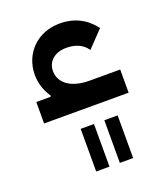

<svg xmlns="http://www.w3.org/2000/svg" viewBox="-112 -415 626 732"><g transform="rotate(-20 200.5 -49.0)"><path d="M153 240H207V67H153ZM249 240H303V67H249ZM29 0H372V-94H247C175 -94 129 -126 129 -176C129 -217 162 -242 206 -242C239 -242 270 -233 291 -203L354 -269C321 -313 275 -338 214 -338C124 -338 59 -272 59 -186C59 -150 70 -120 89 -91L87 -87H29Z"/></g></svg>

Font: IBM Plex Arabic Text
Style: Regular
Weight: 450
Designer: Mike Abbink, Paul van der Laan, Pieter van Rosmalen, Wael Morcos, Khajak Apelian
Foundry: Bold Monday
Version: Version 1.0